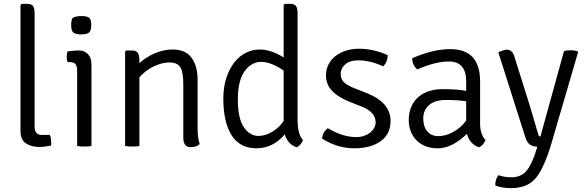

<svg xmlns="http://www.w3.org/2000/svg" viewBox="-20 -755 3026 993"><path d="M196 -57H238Q242 -48 243.5 -37Q245 -26 245 -17Q245 -11 244.5 -7.5Q244 -4 244 -2Q228 1 213 3Q198 5 183 5Q142 5 114 -13.5Q86 -32 86 -79V-729L92 -735H119Q143 -735 151 -723.5Q159 -712 159 -685V-100Q159 -57 196 -57Z M453 -422V0Q438 3 416 3Q394 3 379 0V-386Q379 -414 370 -424Q361 -434 338 -434H329Q325 -445 325 -461Q325 -477 329 -489Q348 -491 360 -492.5Q372 -494 379 -494H387Q418 -494 435.5 -474.5Q453 -455 453 -422ZM355 -662Q371 -672 401 -672Q430 -672 441 -663Q452 -654 452 -625Q452 -596 440 -586.5Q428 -577 401 -577Q377 -577 362.5 -584.5Q348 -592 348 -625Q348 -648 355 -662Z M1002 -343V-95Q1002 -38 1013 -10Q997 6 966 6Q928 6 928 -43V-320Q928 -381 913 -406.5Q898 -432 856 -432Q816 -432 773 -410.5Q730 -389 701 -355V0Q686 3 664 3Q642 3 627 0V-488L633 -494H661Q685 -494 693 -481.5Q701 -469 701 -442V-428Q735 -460 781 -479.5Q827 -499 873 -499Q940 -499 971 -456Q1002 -413 1002 -343Z M1322 -499Q1382 -499 1447 -458V-729L1453 -735H1480Q1503 -735 1511 -723.5Q1519 -712 1519 -685V-138Q1519 -59 1547 -31Q1537 -4 1514 7Q1468 -9 1453 -60Q1391 12 1307 12Q1220 12 1177.5 -56Q1135 -124 1135 -245Q1135 -306 1151 -353.5Q1167 -401 1193 -433.5Q1219 -466 1252.5 -482.5Q1286 -499 1322 -499ZM1317 -52Q1351 -52 1386.5 -72.5Q1422 -93 1447 -129V-390Q1381 -435 1331 -435Q1280 -435 1245 -386.5Q1210 -338 1210 -241Q1210 -144 1240.5 -98Q1271 -52 1317 -52Z M1646 -38Q1647 -69 1675 -92Q1720 -66 1755.5 -56Q1791 -46 1820 -46Q1845 -46 1863.5 -52.5Q1882 -59 1895 -69.5Q1908 -80 1915 -93Q1922 -106 1923 -119Q1923 -149 1904.5 -169.5Q1886 -190 1850 -204L1794 -226Q1730 -251 1698 -284.5Q1666 -318 1666 -365Q1666 -396 1679 -421.5Q1692 -447 1715 -465Q1738 -483 1769 -493Q1800 -503 1837 -503Q1911 -503 1985 -470Q1985 -435 1962 -412Q1924 -429 1892.5 -436Q1861 -443 1835 -443Q1789 -443 1765.5 -422Q1742 -401 1742 -374Q1742 -345 1760 -328.5Q1778 -312 1817 -297L1876 -274Q2000 -225 2000 -129Q2000 -62 1949 -25Q1898 12 1811 12Q1726 12 1646 -38Z M2491 -31Q2480 -3 2457 7Q2408 -11 2395 -63Q2318 12 2244 12Q2206 12 2178 0Q2150 -12 2131.5 -32Q2113 -52 2103.5 -78Q2094 -104 2094 -133Q2094 -173 2107.5 -203.5Q2121 -234 2144.5 -254Q2168 -274 2200 -284Q2232 -294 2269 -294Q2344 -294 2391 -285V-335Q2391 -437 2301 -437Q2232 -437 2138 -396Q2112 -419 2112 -454Q2220 -501 2308 -501Q2463 -501 2463 -334V-128Q2462 -92 2469.5 -68.5Q2477 -45 2491 -31ZM2391 -131V-231Q2367 -235 2341 -236.5Q2315 -238 2286 -238Q2229 -238 2199 -211.5Q2169 -185 2169 -142Q2169 -100 2190 -75.5Q2211 -51 2247 -51Q2284 -51 2322.5 -71.5Q2361 -92 2391 -131Z M2970 -486 2833 -17Q2795 112 2752 165Q2709 218 2623 218Q2579 218 2542 205Q2539 177 2558 151Q2589 162 2624 162Q2677 162 2705 126Q2733 90 2756 14L2759 4Q2733 2 2719.5 -8Q2706 -18 2697 -45L2557 -485Q2588 -498 2601 -498Q2630 -498 2640 -463L2719 -212Q2723 -200 2765 -56Q2767 -49 2775 -49L2897 -491Q2910 -495 2931.5 -495Q2953 -495 2968 -489Z"/></svg>

Font: Signika
Style: Light
Weight: 300
Designer: Anna Giedrys
Foundry: Anna Giedrys
Version: Version 1.001